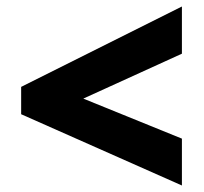

<svg xmlns="http://www.w3.org/2000/svg" viewBox="-20 -657 626 590"><path d="M539 -87 45 -306V-390L539 -637V-492L236 -354L539 -231Z"/></svg>

Font: Noto Sans Khmer Black
Style: Regular
Weight: 900
Version: Version 2.003